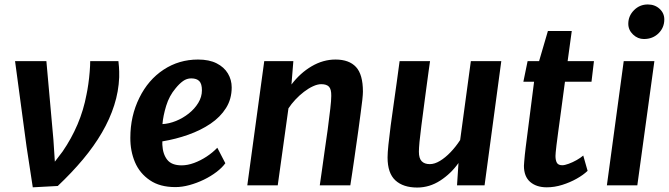

<svg xmlns="http://www.w3.org/2000/svg" viewBox="-20 -831 2999 861"><path d="M127 9 99 -174 47.5 -557H188L219.5 -205L226 -106L261 -152Q300.5 -209.5 327.8 -273.5Q355 -337.5 368 -407.5Q372 -426 376 -453.5Q380 -481 382.2 -509.2Q384.5 -537.5 384.5 -557H511Q512 -549.5 513.5 -530.8Q515 -512 514.5 -484.5Q512 -421 492.2 -359Q472.5 -297 437.2 -236.5Q402 -176 352 -116.2Q302 -56.5 239 3Z M766.5 8Q697 8 652.5 -22.5Q606.5 -53.5 585.2 -103.8Q564 -154 564.5 -213.5Q564.5 -311 605 -392.5Q644.5 -473 713.5 -518.5Q782.5 -564 868 -564Q918 -564 951.5 -547Q985 -530 1002 -501.5Q1019 -473 1019 -439Q1019 -387 993.5 -346.5Q968 -306 924 -276.2Q880 -246.5 824.2 -226.8Q768.5 -207 708 -197Q708 -193 708 -189.2Q708 -185.5 708 -182Q710 -140 729.8 -114.8Q749.5 -89.5 794.5 -89.5Q821 -89.5 850.2 -100.2Q879.5 -111 906.8 -129Q934 -147 954.5 -168.5L990.5 -99Q976 -79 950.8 -59.8Q925.5 -40.5 894 -25.2Q862.5 -10 829.5 -1Q796.5 8 766.5 8ZM708.5 -274.5Q738 -276 769 -288.5Q800 -301 826.5 -322Q853 -343 869.2 -369.8Q885.5 -396.5 885.5 -426Q885.5 -455 873.8 -467.2Q862 -479.5 837.5 -479.5Q817.5 -479.5 800.8 -467.5Q784 -455.5 767.5 -435Q739 -401.5 725.2 -356.5Q711.5 -311.5 708.5 -274.5Z M1089 0 1165 -557H1295.5L1287 -452Q1326 -503.5 1377.5 -533.8Q1429 -564 1484.5 -564Q1545.5 -564 1576.5 -530.5Q1607.5 -497 1607.5 -420Q1607.5 -408.5 1604.8 -383Q1602 -357.5 1597.2 -323Q1592.5 -288.5 1587.5 -250.5Q1586 -239 1583 -218.5Q1580 -198 1576.2 -171.2Q1572.5 -144.5 1568.2 -114.8Q1564 -85 1559.5 -55.8Q1555 -26.5 1551 0H1414Q1418.5 -30 1423.8 -68.2Q1429 -106.5 1435.5 -152Q1442 -197.5 1449.5 -250Q1457 -307 1461.2 -344Q1465.5 -381 1465.5 -401Q1466 -431 1455.2 -442.2Q1444.5 -453.5 1420.5 -453.5Q1404 -453.5 1383.8 -444.2Q1363.5 -435 1343 -419.2Q1322.5 -403.5 1304.5 -384.2Q1286.5 -365 1273.5 -345L1225.5 0Z M1851 10Q1788 10 1753 -22.2Q1718 -54.5 1718 -125Q1718 -145.5 1721.8 -181.8Q1725.5 -218 1732 -268Q1738 -312 1745 -361.5Q1752 -411 1759 -461Q1766 -511 1772 -557H1908.5Q1906 -540 1902.2 -512.5Q1898.5 -485 1894 -452Q1889.5 -419 1885 -384.8Q1880.5 -350.5 1876.5 -319.8Q1872.5 -289 1869.5 -266.5Q1864 -224 1861.2 -195Q1858.5 -166 1858.5 -150.5Q1858.5 -121 1871 -108Q1883.5 -95 1907.5 -95Q1929 -95 1953 -109.5Q1977 -124 2000.5 -148.5Q2024 -173 2043.5 -203L2091.5 -557H2228L2153 0H2029.5L2036 -100Q2002.5 -52.5 1954.2 -21.2Q1906 10 1851 10Z M2432 9Q2385.5 9 2357.5 -15.2Q2329.5 -39.5 2329.5 -87.5Q2329.5 -93.5 2330.8 -106.5Q2332 -119.5 2333.5 -136.5Q2335 -153.5 2337.5 -171L2375 -464.5H2327L2346 -557H2397.5L2437 -692H2544L2525.5 -557H2643.5L2632.5 -464.5H2513.5Q2503 -385.5 2495.5 -330Q2488 -274.5 2483 -238Q2478 -201.5 2475.5 -180.2Q2473 -159 2472 -148Q2471 -137 2471 -131.5Q2471 -112.5 2477.2 -101.2Q2483.5 -90 2501.5 -90Q2512 -90 2530 -96.5Q2548 -103 2566 -113.2Q2584 -123.5 2595.5 -133.5L2615 -65Q2596 -46.5 2566.2 -29.8Q2536.5 -13 2501.5 -2Q2466.5 9 2432 9Z M2701.5 0 2777 -557H2914.5L2838 0ZM2867.5 -656Q2840 -656 2818.8 -676.2Q2797.5 -696.5 2797.5 -724.5Q2797.5 -759.5 2823 -785.2Q2848.5 -811 2885 -811Q2916.5 -811 2937.8 -791.5Q2959 -772 2959 -744Q2959 -707 2933 -681.5Q2907 -656 2867.5 -656Z"/></svg>

Font: Merriweather Sans SemiBold
Style: Italic
Weight: 600
Italic angle: -7.5°
Designer: Eben Sorkin
Foundry: Eben Sorkin
Version: Version 2.001